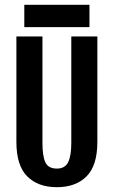

<svg xmlns="http://www.w3.org/2000/svg" viewBox="-20 -778 478 806"><path d="M158.2 -625V-177.7Q158.2 -123 170.4 -96.7Q182.6 -70.3 218.8 -70.3Q252.9 -70.3 266.1 -97.2Q279.3 -124 279.3 -177.7V-625H388.7V-182.6Q388.7 -83 343.3 -37.6Q297.9 7.8 218.8 7.8Q139.6 7.8 94.2 -37.6Q48.8 -83 48.8 -182.6V-625ZM82 -664.1V-757.8H355.5V-664.1Z"/></svg>

Font: Sudo Variable
Style: Regular
Weight: 400
Monospace: yes
Designer: Jens Kutilek
Foundry: Jens Kutilek
Version: Version 0.040